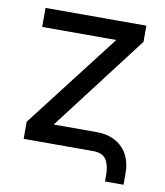

<svg xmlns="http://www.w3.org/2000/svg" viewBox="-75 -593 661 767"><g transform="rotate(10 255.5 -209.0)"><path d="M335 0H52.7V-69.3L348.6 -453.1H47.9V-530.3H457V-464.8L161.1 -77.1H335Q379.9 -77.1 412.1 -59.1Q444.3 -41 460.9 -9.3Q477.5 22.5 477.5 63.5V111.3H402.3V85Q402.3 45.9 387.7 22.9Q373 0 335 0Z"/></g></svg>

Font: WEMIX Pretendard Variable
Style: Regular
Weight: 400
Designer: Base glyphs from Inter by Rasmus Andersson; Hangeul glyphs from Noto Sans CJK(Source Han Sans) by Jang Soo-young and Kan
Foundry: Kil Hyung-jin
Version: Version 1.000;Glyphs 3.2 (3208)